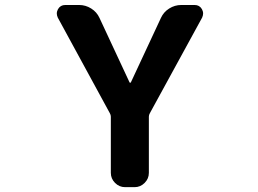

<svg xmlns="http://www.w3.org/2000/svg" viewBox="-20 -775 1040 774"><path d="M502 -443.4Q502.9 -441.4 504.9 -441.4Q506.8 -441.4 507.8 -443.4L628.9 -703.1Q639.6 -726.6 662.1 -740.7Q684.6 -754.9 710.9 -754.9H764.6Q784.2 -754.9 793.9 -738.3Q798.8 -729.5 798.8 -720.7Q798.8 -712.9 794.9 -704.1L584 -318.4Q580.1 -311.5 580.1 -304.7V-78.1Q580.1 -54.7 563 -37.6Q545.9 -20.5 522.5 -20.5H484.4Q460.9 -20.5 443.8 -37.6Q426.8 -54.7 426.8 -78.1V-304.7Q426.8 -311.5 422.9 -318.4L212.9 -704.1Q209 -712.9 209 -720.7Q209 -729.5 213.9 -738.3Q223.6 -754.9 243.2 -754.9H298.8Q325.2 -754.9 347.7 -740.7Q370.1 -726.6 380.9 -703.1Z"/></svg>

Font: Gen Jyuu Gothic Monospace Bold
Style: Bold
Weight: 700
Designer: [Source Han Sans]
Ryoko NISHIZUKA  (kana & ideographs); Paul D. Hunt (Latin, Greek & Cyrillic); Wenlong ZHANG  (bopomofo
Version: Version 1.002.20150607